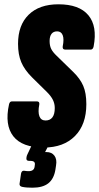

<svg xmlns="http://www.w3.org/2000/svg" viewBox="-20 -681 461 894"><path d="M184 6Q83 6 42 -46.5Q1 -99 22 -195Q25 -209 36 -209H151Q165 -209 163 -195Q156 -159 163.5 -139.5Q171 -120 192 -120Q213 -120 224 -134.5Q235 -149 235 -178Q235 -198 226.5 -215.5Q218 -233 199 -252L128 -322Q94 -356 79 -391.5Q64 -427 64 -477Q64 -564 113.5 -612.5Q163 -661 252 -661Q349 -661 391.5 -610Q434 -559 416 -465Q413 -450 402 -450H284Q270 -450 272 -465Q279 -499 272 -517Q265 -535 246 -535Q229 -535 220 -523.5Q211 -512 211 -490Q211 -468 218.5 -453Q226 -438 244 -421L321 -346Q353 -315 367.5 -281.5Q382 -248 382 -196Q382 -101 329 -47.5Q276 6 184 6ZM131 193Q101 193 83 189Q70 186 71 175L78 127Q81 113 92 114Q98 115 103 115.5Q108 116 113 116Q138 116 141 96L142 88Q144 78 139 73Q134 68 120 68H115Q101 68 103 54Q104 44 108 37L143 -37Q150 -51 160 -51H215Q231 -51 223 -37L190 27H196Q221 27 233.5 44Q246 61 241 89L238 109Q231 152 205 172.5Q179 193 131 193Z"/></svg>

Font: Sofia Sans Extra Condensed Black
Style: Italic
Weight: 900
Italic angle: -9°
Version: Version 4.100